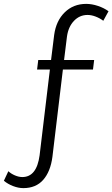

<svg xmlns="http://www.w3.org/2000/svg" viewBox="-144 -772 579 989"><path d="M201 -584 186 -463H341L335 -414H180L126 36Q116 112 78.5 154.5Q41 197 -24 197Q-49 197 -76.5 186.5Q-104 176 -124 159L-101 110Q-87 123 -67 131.5Q-47 140 -29 140Q45 140 60 28L113 -414H47L53 -463H119L135 -592Q145 -665 189.5 -708.5Q234 -752 300 -752Q329 -752 360.5 -741.5Q392 -731 415 -714L388 -665Q371 -678 349 -686.5Q327 -695 307 -695Q266 -695 237 -664.5Q208 -634 201 -584Z"/></svg>

Font: Gontserrat Light
Style: Regular
Weight: 300
Designer: Julieta Ulanovsky
Foundry: Julieta Ulanovsky
Version: Version 6.001